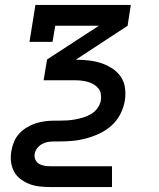

<svg xmlns="http://www.w3.org/2000/svg" viewBox="-20 -550 640 775"><path d="M182 205Q160 205 138.5 202.5Q117 200 98 192.5Q79 185 62.5 172.5Q46 160 36.5 142Q27 124 24.5 102.5Q22 81 26 59Q29 41 36.5 22.5Q44 4 57.5 -10.5Q71 -25 88 -35.5Q105 -46 123.5 -52Q142 -58 161 -60.5Q180 -63 199 -63H219Q236 -63 252 -64Q268 -65 284 -68Q300 -71 316.5 -76Q333 -81 348 -90Q363 -99 373.5 -113.5Q384 -128 387 -144Q387 -144 387 -144Q387 -144 387 -144Q389 -157 387 -170.5Q385 -184 377 -193.5Q369 -203 358 -209.5Q347 -216 334.5 -219.5Q322 -223 309 -224.5Q296 -226 282 -226H156L170 -310L379 -446H203L192 -381H99L123 -530H508L495 -446L286 -309Q312 -309 338 -306Q364 -303 387.5 -295.5Q411 -288 432 -274.5Q453 -261 467 -241Q481 -221 484.5 -195.5Q488 -170 484 -144H435H484Q484 -144 484 -144Q484 -144 484 -144Q479 -116 466 -90Q453 -64 431 -44Q409 -24 382.5 -11.5Q356 1 328.5 8.5Q301 16 274 18.5Q247 21 219 21H199Q186 21 173.5 23Q161 25 149.5 31.5Q138 38 130 48.5Q122 59 120 71Q118 83 122.5 94Q127 105 137 111Q147 117 158.5 119Q170 121 182 121H432V205Z"/></svg>

Font: Iosevka Curly Slab MdEx
Style: Italic
Weight: 500
Width: 7
Italic angle: -9°
Monospace: yes
Designer: Belleve Invis
Foundry: Belleve Invis
Version: Version 11.0.0; ttfautohint (v1.8.3)